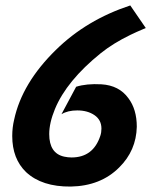

<svg xmlns="http://www.w3.org/2000/svg" viewBox="-20 -662 562 706"><path d="M459 -642 516 -559Q478 -543 460 -534Q396 -503 350 -466Q225 -365 182 -261Q161 -210 161 -169Q161 -98 216 -86Q230 -83 243 -83Q323 -83 349 -163Q353 -175 353 -189Q353 -221 327.5 -238.5Q302 -256 264 -256Q229 -256 206 -242L260 -343Q298 -355 353 -352Q418 -348 452 -301Q483 -260 483 -196Q481 -108 418 -46Q350 22 240 24Q134 25 76 -29Q25 -78 25 -162Q25 -193 32 -222Q61 -357 186 -479Q298 -589 459 -642Z"/></svg>

Font: GFS Neohellenic Rg
Style: Bold Italic
Weight: 700
Italic angle: -12°
Designer: Designed by Takis Katsoulidis and George D. Matthiopoulos.
Foundry: Designed by Takis Katsoulidis and George D. Matthiopoulos.
Version: Version 1.0